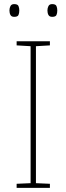

<svg xmlns="http://www.w3.org/2000/svg" viewBox="-20 -915 323 935"><path d="M61 0V-20L129 -23V-690L61 -694V-714H223V-694L155 -690V-23L223 -20V0ZM26 -864Q26 -876 31 -885.5Q36 -895 49 -895Q66 -895 70 -885.5Q74 -876 74 -864Q74 -851 70 -842Q66 -833 49 -833Q36 -833 31 -842Q26 -851 26 -864ZM211 -864Q211 -876 216 -885.5Q221 -895 234 -895Q251 -895 255 -885.5Q259 -876 259 -864Q259 -851 255 -842Q251 -833 234 -833Q221 -833 216 -842Q211 -851 211 -864Z"/></svg>

Font: Noto Sans Symbols Thin
Style: Regular
Weight: 250
Version: Version 2.002